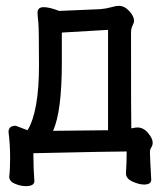

<svg xmlns="http://www.w3.org/2000/svg" viewBox="-20 -512 540 649"><path d="M66.9 117.2Q49.8 117.2 30.5 109.1Q11.2 101.1 11.2 85Q14.2 62 14.2 22Q14.2 -25.9 8.8 -65.9Q8.8 -86.9 33.2 -86.9L73.2 -71.8Q111.8 -136.2 111.8 -291Q111.8 -417 109.4 -438Q106.9 -459 106.9 -469.2Q106.9 -487.8 127.9 -487.8Q147 -487.8 180.2 -475.1L317.9 -481Q339.8 -482.9 355.5 -487.5Q371.1 -492.2 381.8 -492.2Q400.9 -492.2 417 -474.6Q433.1 -457 433.1 -441.9Q433.1 -435.1 428 -425.5Q422.9 -416 422.9 -401.9Q422.9 -101.1 423.8 -81.1V-78.1Q437 -81.1 444.8 -81.1Q464.8 -81.1 480.5 -62.5Q496.1 -43.9 496.1 -29.8Q496.1 -21 491.5 -13.9Q486.8 -6.8 486.8 2Q486.8 17.1 491.2 95.2Q491.2 111.8 466.8 111.8Q450.2 111.8 428 101.8Q405.8 91.8 405.8 74.2Q408.2 36.1 408.2 0Q356.9 0 92.8 5.9Q92.8 58.1 96.2 100.1Q96.2 117.2 66.9 117.2ZM159.2 -69.8 345.2 -71.8V-411.1L189 -401.9V-300.8Q189 -133.8 159.2 -69.8Z"/></svg>

Font: LXGW WenKai Mono GB Screen
Style: Regular
Weight: 400
Monospace: yes
Designer: LXGW / Fontworks Inc.
Foundry: LXGW / Fontworks Inc.
Version: Version 1.510;January 18,2025